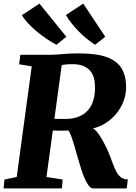

<svg xmlns="http://www.w3.org/2000/svg" viewBox="-23 -1048 755 1068"><path d="M-3 0 2 -49.5 70 -63.5 153.5 -679 83.5 -690.5 90 -743H240.5Q273 -743 297 -745Q321 -747 348.5 -749Q376 -751 418 -751Q518 -751 574.8 -728.8Q631.5 -706.5 655 -664.8Q678.5 -623 678.5 -564.5Q678.5 -504.5 648 -450.8Q617.5 -397 564.2 -363Q511 -329 442.5 -328L482 -336.5Q496.5 -337 512.2 -319.2Q528 -301.5 543.2 -275Q558.5 -248.5 570.8 -222.2Q583 -196 589 -179Q599 -153.5 607.5 -130.5Q616 -107.5 626.2 -89.5Q636.5 -71.5 651 -61Q665.5 -50.5 688 -50L682 0H494.5Q482.5 0 470.8 -15Q459 -30 449 -53Q439 -76 431 -100Q420 -133.5 410 -169Q400 -204.5 390.8 -236.2Q381.5 -268 373 -291Q364.5 -314 356.5 -322.5Q353 -322 341.8 -321.5Q330.5 -321 315.5 -321.2Q300.5 -321.5 286 -321.8Q271.5 -322 261 -322L268 -387.5Q276 -387 289.5 -386.8Q303 -386.5 317.2 -386.5Q331.5 -386.5 343.2 -386.5Q355 -386.5 359 -387Q394.5 -389.5 422.2 -402.2Q450 -415 469.2 -438.2Q488.5 -461.5 497.8 -495.5Q507 -529.5 505 -574.5Q503 -633 471 -662Q439 -691 382.5 -691Q373 -691 357.8 -690.5Q342.5 -690 326.2 -687Q310 -684 296.5 -677L324.5 -716.5L235.5 -63.5L325.5 -49.5L321.5 0ZM562.5 -843.5 505.5 -799Q479 -816.5 455 -836.5Q431 -856.5 410.5 -877.8Q390 -899 373 -921Q356 -943 343.5 -964.5L440 -1028ZM346 -843.5 291 -799Q263.5 -813.5 234.8 -832.8Q206 -852 179.5 -874.5Q153 -897 132 -919.8Q111 -942.5 98.5 -963.5L196.5 -1028Z"/></svg>

Font: Merriweather 24pt Black
Style: Italic
Weight: 900
Italic angle: -7.8°
Designer: Eben Sorkin
Foundry: Eben Sorkin
Version: Version 2.101